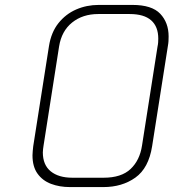

<svg xmlns="http://www.w3.org/2000/svg" viewBox="-20 -759 705 780"><path d="M264 1Q222 1 187.5 -12Q153 -25 132.5 -53.5Q112 -82 112 -128Q112 -136 113 -145.5Q114 -155 115 -165L179 -572Q188 -628 217.5 -665Q247 -702 289.5 -720.5Q332 -739 381 -739H518Q597 -739 631 -703Q665 -667 665 -611Q665 -601 664.5 -592Q664 -583 662 -572L598 -165Q584 -76 530 -37.5Q476 1 400 1ZM274 -37H401Q473 -37 510.5 -72.5Q548 -108 557 -168L620 -570Q622 -579 622.5 -587Q623 -595 623 -602Q623 -651 594 -676.5Q565 -702 507 -702H379Q316 -702 273 -667.5Q230 -633 220 -570L157 -168Q156 -161 155 -153.5Q154 -146 154 -140Q154 -89 186 -63Q218 -37 274 -37Z"/></svg>

Font: Exo Thin ExtraLight
Style: Italic
Weight: 250
Italic angle: -9°
Version: Version 2.000